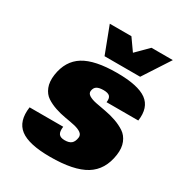

<svg xmlns="http://www.w3.org/2000/svg" viewBox="-169 -814 876 939"><g transform="rotate(30 269.0 -345.0)"><path d="M261.7 -369.1Q259.8 -354.5 274.7 -345.2Q289.6 -335.9 314.9 -330.8Q340.3 -325.7 371.3 -320.3Q402.3 -314.9 432.4 -304.4Q462.4 -293.9 486.3 -278.1Q510.3 -262.2 522.5 -232.4Q534.7 -202.6 528.8 -162.1Q516.1 -71.8 450 -31Q383.8 9.8 250.5 9.8Q129.9 9.8 80.6 -28.1Q31.2 -65.9 43 -149.9H232.9Q229 -121.6 238 -108.9Q247.1 -96.2 271.5 -96.2Q296.4 -96.2 308.8 -106.7Q321.3 -117.2 324.7 -141.1Q327.1 -157.7 312.7 -168Q298.3 -178.2 273.9 -183.6Q249.5 -189 220 -193.8Q190.4 -198.7 161.4 -208.5Q132.3 -218.3 109.4 -233.4Q86.4 -248.5 74.7 -277.8Q63 -307.1 68.8 -348.1Q81.1 -432.6 143.1 -471.2Q205.1 -509.8 329.6 -509.8Q448.7 -509.8 497.8 -474.1Q546.9 -438.5 535.6 -359.9H356.4Q359.9 -383.3 350.1 -393.6Q340.3 -403.8 314.9 -403.8Q289.6 -403.8 276.9 -395.8Q264.2 -387.7 261.7 -369.1ZM534.2 -700.2 436.5 -549.8H235.4L178.2 -700.2H300.3L347.2 -633.8L413.6 -700.2Z"/></g></svg>

Font: Fivo Sans Black
Style: Regular
Weight: 900
Designer: Alexander Slobzheninov
Foundry: Alexander Slobzheninov
Version: 1.0